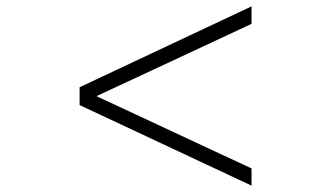

<svg xmlns="http://www.w3.org/2000/svg" viewBox="-20 -665 1040 603"><path d="M770 -82 230 -335V-391L770 -645V-590L283 -363L770 -136Z"/></svg>

Font: Zen Old Mincho Medium
Style: Regular
Weight: 500
Designer: Yoshimichi Ohira
Foundry: Positype
Version: Version 1.500